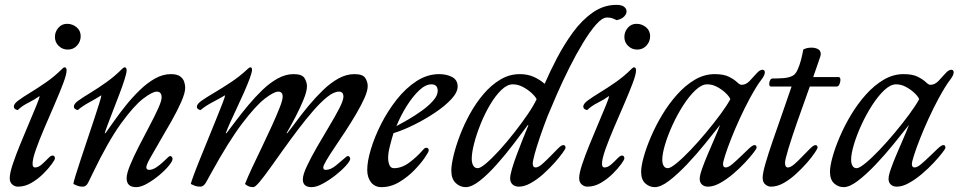

<svg xmlns="http://www.w3.org/2000/svg" viewBox="-20 -755 3944 790"><path d="M254 -465Q254 -449 240 -412Q226 -375 205 -326.5Q184 -278 163 -229Q142 -180 128 -140.5Q114 -101 114 -81Q114 -66 124 -66Q138 -66 152 -78.5Q166 -91 177.5 -103Q189 -115 196 -115Q206 -115 206 -103Q206 -98 193 -80Q180 -62 158.5 -40.5Q137 -19 110 -3Q83 13 54 13Q41 13 30.5 4Q20 -5 20 -22Q20 -42 32.5 -79.5Q45 -117 63.5 -162Q82 -207 100 -249.5Q118 -292 130.5 -322.5Q143 -353 143 -360Q124 -346 97 -332.5Q70 -319 53 -302Q47 -303 42 -306.5Q37 -310 37 -317Q37 -328 56 -342Q75 -356 105.5 -374.5Q136 -393 170.5 -417Q205 -441 236 -472Q242 -478 246 -478Q254 -478 254 -465ZM259 -551Q237 -551 221.5 -566Q206 -581 206 -603Q206 -624 220 -640.5Q234 -657 256 -657Q278 -657 295 -643Q312 -629 312 -606Q312 -584 297 -567.5Q282 -551 259 -551Z M501 -465Q501 -455 492.5 -428Q484 -401 471 -367Q458 -333 445 -299.5Q432 -266 422.5 -240.5Q413 -215 411 -207H414Q429 -228 450.5 -258.5Q472 -289 498.5 -322Q525 -355 555.5 -384.5Q586 -414 618 -432Q650 -450 683 -450Q709 -450 721.5 -440.5Q734 -431 738 -418Q742 -405 742 -394Q742 -373 726 -336.5Q710 -300 686 -257.5Q662 -215 638 -174.5Q614 -134 598 -105Q582 -76 582 -67Q582 -61 585.5 -58.5Q589 -56 593 -56Q607 -56 622.5 -66Q638 -76 652 -89.5Q666 -103 675 -111Q679 -113 680 -113Q685 -113 687.5 -109Q690 -105 690 -101Q690 -92 674.5 -73Q659 -54 635 -34Q611 -14 585.5 0.5Q560 15 540 15Q501 15 501 -22Q501 -41 515.5 -76Q530 -111 551.5 -153Q573 -195 594.5 -235.5Q616 -276 630.5 -308Q645 -340 645 -354Q645 -378 625 -378Q607 -378 569 -349Q531 -320 478 -247Q425 -174 362 -43Q352 -23 343.5 -5Q335 13 321 13Q308 13 299 9.5Q290 6 282 2Q282 -4 290.5 -31.5Q299 -59 312 -98.5Q325 -138 339.5 -181Q354 -224 367 -263.5Q380 -303 388.5 -330Q397 -357 397 -363Q377 -350 347.5 -334Q318 -318 300 -302Q295 -303 289.5 -306.5Q284 -310 284 -317Q284 -328 303 -341.5Q322 -355 352.5 -373.5Q383 -392 417.5 -416.5Q452 -441 483 -472Q489 -478 493 -478Q501 -478 501 -465Z M1022 15Q1012 15 1004 12Q996 9 988 2Q999 -26 1018 -66.5Q1037 -107 1058.5 -151.5Q1080 -196 1099 -238Q1118 -280 1130.5 -311.5Q1143 -343 1143 -357Q1143 -378 1125 -378Q1107 -378 1069.5 -349Q1032 -320 976.5 -247Q921 -174 849 -43Q838 -23 828 -5Q818 13 804 13Q791 13 782 9.5Q773 6 765 2Q766 -4 776 -31.5Q786 -59 802 -98.5Q818 -138 835.5 -181Q853 -224 869 -263.5Q885 -303 895.5 -330Q906 -357 906 -363Q884 -350 854.5 -334.5Q825 -319 805 -302Q790 -305 790 -316Q790 -327 810 -341Q830 -355 861.5 -373.5Q893 -392 930 -416.5Q967 -441 1000 -472Q1006 -478 1010 -478Q1017 -478 1017 -468Q1017 -458 1008 -433.5Q999 -409 985 -377Q971 -345 955.5 -312.5Q940 -280 927.5 -252Q915 -224 909 -207H912Q928 -228 951 -258.5Q974 -289 1001.5 -322Q1029 -355 1059.5 -384.5Q1090 -414 1122.5 -432Q1155 -450 1188 -450Q1223 -450 1233 -433.5Q1243 -417 1243 -400Q1243 -380 1229.5 -346.5Q1216 -313 1196.5 -275.5Q1177 -238 1159 -207H1162Q1179 -228 1201.5 -258.5Q1224 -289 1251.5 -322Q1279 -355 1309.5 -384.5Q1340 -414 1372.5 -432Q1405 -450 1438 -450Q1473 -450 1483 -434Q1493 -418 1493 -401Q1493 -382 1480 -352.5Q1467 -323 1446.5 -288Q1426 -253 1402.5 -217Q1379 -181 1358 -150Q1337 -119 1324 -97Q1311 -75 1310 -67Q1310 -56 1320 -56Q1341 -56 1364 -75.5Q1387 -95 1406 -111Q1406 -111 1407.5 -112Q1409 -113 1411 -113Q1416 -113 1418.5 -109Q1421 -105 1421 -101Q1420 -92 1403 -73Q1386 -54 1360.5 -34Q1335 -14 1308.5 0.5Q1282 15 1262 15Q1226 15 1226 -17Q1226 -36 1243 -72Q1260 -108 1284.5 -150.5Q1309 -193 1334 -234.5Q1359 -276 1376 -309Q1393 -342 1393 -357Q1393 -378 1375 -378Q1354 -378 1327 -356.5Q1300 -335 1269.5 -300Q1239 -265 1207.5 -223.5Q1176 -182 1146 -140Q1116 -98 1091 -63Q1066 -28 1048 -6.5Q1030 15 1022 15Z M1721 -139Q1728 -147 1734 -147Q1744 -147 1744 -136Q1744 -130 1728 -106.5Q1712 -83 1685 -55Q1658 -27 1623 -6Q1588 15 1550 15Q1522 15 1506.5 -5Q1491 -25 1491 -56Q1491 -91 1506 -141Q1521 -191 1548 -244.5Q1575 -298 1612 -345Q1649 -392 1693.5 -421Q1738 -450 1787 -450Q1818 -450 1840.5 -438Q1863 -426 1863 -399Q1863 -375 1837 -347Q1811 -319 1770 -291.5Q1729 -264 1683.5 -241.5Q1638 -219 1599 -207Q1591 -181 1584 -153Q1577 -125 1577 -106Q1577 -88 1582.5 -75.5Q1588 -63 1601 -63Q1633 -63 1664 -86Q1695 -109 1721 -139ZM1755 -408Q1731 -408 1704.5 -383Q1678 -358 1653.5 -319Q1629 -280 1611 -236Q1630 -246 1658.5 -262.5Q1687 -279 1715 -299Q1743 -319 1762 -340.5Q1781 -362 1781 -381Q1781 -408 1755 -408Z M2478 -683Q2458 -683 2432.5 -654Q2407 -625 2378.5 -578Q2350 -531 2322.5 -476Q2295 -421 2272 -368.5Q2249 -316 2233 -277Q2216 -233 2202 -192Q2188 -151 2180 -121.5Q2172 -92 2172 -82Q2172 -66 2184 -66Q2195 -66 2211 -80Q2227 -94 2244.5 -112Q2262 -130 2276 -144Q2290 -158 2297 -158Q2303 -158 2305 -154.5Q2307 -151 2307 -147Q2307 -143 2294.5 -125.5Q2282 -108 2261.5 -85Q2241 -62 2216 -39.5Q2191 -17 2164.5 -2Q2138 13 2115 13Q2099 13 2089 4Q2079 -5 2079 -21Q2079 -34 2086.5 -60Q2094 -86 2105.5 -116.5Q2117 -147 2128 -175Q2139 -203 2146.5 -221Q2154 -239 2154 -239L2152 -241Q2127 -207 2093.5 -163Q2060 -119 2024 -78.5Q1988 -38 1954.5 -11.5Q1921 15 1896 15Q1873 15 1855 -2Q1837 -19 1837 -53Q1837 -76 1846 -114Q1855 -152 1872 -197Q1889 -242 1913.5 -286.5Q1938 -331 1969.5 -368Q2001 -405 2038.5 -427.5Q2076 -450 2119 -450Q2151 -450 2176.5 -438.5Q2202 -427 2221 -410Q2242 -459 2271.5 -515.5Q2301 -572 2337.5 -622Q2374 -672 2419 -703.5Q2464 -735 2516 -735Q2538 -735 2548 -727Q2558 -719 2558 -708Q2558 -697 2547.5 -686.5Q2537 -676 2517 -672Q2508 -677 2499 -680Q2490 -683 2478 -683ZM2090 -408Q2067 -408 2043 -385Q2019 -362 1997 -325Q1975 -288 1958 -246Q1941 -204 1931 -165.5Q1921 -127 1921 -101Q1921 -85 1927 -74Q1933 -63 1946 -63Q1957 -63 1981.5 -84Q2006 -105 2036 -138Q2066 -171 2096.5 -210Q2127 -249 2151.5 -285Q2176 -321 2188 -347Q2182 -359 2166.5 -373Q2151 -387 2131 -397.5Q2111 -408 2090 -408Z M2597 -465Q2597 -449 2583 -412Q2569 -375 2548 -326.5Q2527 -278 2506 -229Q2485 -180 2471 -140.5Q2457 -101 2457 -81Q2457 -66 2467 -66Q2481 -66 2495 -78.5Q2509 -91 2520.5 -103Q2532 -115 2539 -115Q2549 -115 2549 -103Q2549 -98 2536 -80Q2523 -62 2501.5 -40.5Q2480 -19 2453 -3Q2426 13 2397 13Q2384 13 2373.5 4Q2363 -5 2363 -22Q2363 -42 2375.5 -79.5Q2388 -117 2406.5 -162Q2425 -207 2443 -249.5Q2461 -292 2473.5 -322.5Q2486 -353 2486 -360Q2467 -346 2440 -332.5Q2413 -319 2396 -302Q2390 -303 2385 -306.5Q2380 -310 2380 -317Q2380 -328 2399 -342Q2418 -356 2448.5 -374.5Q2479 -393 2513.5 -417Q2548 -441 2579 -472Q2585 -478 2589 -478Q2597 -478 2597 -465ZM2602 -551Q2580 -551 2564.5 -566Q2549 -581 2549 -603Q2549 -624 2563 -640.5Q2577 -657 2599 -657Q2621 -657 2638 -643Q2655 -629 2655 -606Q2655 -584 2640 -567.5Q2625 -551 2602 -551Z M3117 -468Q3127 -468 3127 -457Q3127 -445 3110.5 -424Q3094 -403 3065 -350Q3044 -311 3024 -267.5Q3004 -224 2988.5 -184.5Q2973 -145 2964 -117Q2955 -89 2955 -80Q2955 -66 2966 -66Q2977 -66 2993.5 -80Q3010 -94 3028.5 -112Q3047 -130 3062 -144Q3077 -158 3084 -158Q3090 -158 3091.5 -154.5Q3093 -151 3093 -147Q3093 -143 3079.5 -125.5Q3066 -108 3044.5 -85Q3023 -62 2996.5 -39.5Q2970 -17 2943 -2Q2916 13 2893 13Q2878 13 2868.5 4.5Q2859 -4 2859 -19Q2859 -33 2868.5 -60Q2878 -87 2892 -120Q2906 -153 2920 -185Q2934 -217 2943 -241Q2916 -207 2880.5 -163Q2845 -119 2806.5 -78.5Q2768 -38 2733.5 -11.5Q2699 15 2674 15Q2652 15 2635 -0.5Q2618 -16 2618 -48Q2618 -71 2628.5 -109Q2639 -147 2658.5 -192.5Q2678 -238 2705 -283Q2732 -328 2766 -366Q2800 -404 2839 -427Q2878 -450 2921 -450Q2958 -450 2979.5 -439Q3001 -428 3012.5 -417Q3024 -406 3031 -406Q3049 -406 3064 -421.5Q3079 -437 3092.5 -452.5Q3106 -468 3117 -468ZM2890 -408Q2867 -408 2841.5 -384Q2816 -360 2791.5 -322Q2767 -284 2747.5 -241.5Q2728 -199 2716.5 -160.5Q2705 -122 2705 -97Q2705 -83 2710.5 -73Q2716 -63 2728 -63Q2739 -63 2764.5 -84Q2790 -105 2821.5 -138Q2853 -171 2885.5 -210Q2918 -249 2944.5 -285Q2971 -321 2985 -347Q2980 -359 2965 -373Q2950 -387 2930.5 -397.5Q2911 -408 2890 -408Z M3312 -399Q3285 -324 3261.5 -257Q3238 -190 3224 -143.5Q3210 -97 3210 -85Q3210 -66 3222 -66Q3233 -66 3249 -80Q3265 -94 3282 -112Q3299 -130 3313.5 -144Q3328 -158 3335 -158Q3344 -158 3344 -147Q3344 -144 3332.5 -126.5Q3321 -109 3301 -86Q3281 -63 3256 -40Q3231 -17 3204.5 -2Q3178 13 3152 13Q3140 13 3129 4Q3118 -5 3118 -24Q3118 -42 3129.5 -82Q3141 -122 3159.5 -175.5Q3178 -229 3198.5 -287.5Q3219 -346 3237 -399H3152Q3148 -399 3146.5 -402.5Q3145 -406 3145 -410Q3145 -417 3148.5 -424.5Q3152 -432 3159 -432Q3181 -432 3203 -433.5Q3225 -435 3241 -443Q3253 -449 3261.5 -467.5Q3270 -486 3276 -509Q3282 -532 3285 -551Q3299 -559 3319 -559Q3334 -559 3345.5 -553Q3357 -547 3357 -533Q3357 -530 3356.5 -527.5Q3356 -525 3355 -522Q3348 -502 3341 -481Q3334 -460 3326 -438H3430Q3438 -438 3438 -426Q3438 -418 3434 -408.5Q3430 -399 3423 -399Z M3894 -468Q3904 -468 3904 -457Q3904 -445 3887.5 -424Q3871 -403 3842 -350Q3821 -311 3801 -267.5Q3781 -224 3765.5 -184.5Q3750 -145 3741 -117Q3732 -89 3732 -80Q3732 -66 3743 -66Q3754 -66 3770.5 -80Q3787 -94 3805.5 -112Q3824 -130 3839 -144Q3854 -158 3861 -158Q3867 -158 3868.5 -154.5Q3870 -151 3870 -147Q3870 -143 3856.5 -125.5Q3843 -108 3821.5 -85Q3800 -62 3773.5 -39.5Q3747 -17 3720 -2Q3693 13 3670 13Q3655 13 3645.5 4.5Q3636 -4 3636 -19Q3636 -33 3645.5 -60Q3655 -87 3669 -120Q3683 -153 3697 -185Q3711 -217 3720 -241Q3693 -207 3657.5 -163Q3622 -119 3583.5 -78.5Q3545 -38 3510.5 -11.5Q3476 15 3451 15Q3429 15 3412 -0.5Q3395 -16 3395 -48Q3395 -71 3405.5 -109Q3416 -147 3435.5 -192.5Q3455 -238 3482 -283Q3509 -328 3543 -366Q3577 -404 3616 -427Q3655 -450 3698 -450Q3735 -450 3756.5 -439Q3778 -428 3789.5 -417Q3801 -406 3808 -406Q3826 -406 3841 -421.5Q3856 -437 3869.5 -452.5Q3883 -468 3894 -468ZM3667 -408Q3644 -408 3618.5 -384Q3593 -360 3568.5 -322Q3544 -284 3524.5 -241.5Q3505 -199 3493.5 -160.5Q3482 -122 3482 -97Q3482 -83 3487.5 -73Q3493 -63 3505 -63Q3516 -63 3541.5 -84Q3567 -105 3598.5 -138Q3630 -171 3662.5 -210Q3695 -249 3721.5 -285Q3748 -321 3762 -347Q3757 -359 3742 -373Q3727 -387 3707.5 -397.5Q3688 -408 3667 -408Z"/></svg>

Font: Sedan
Style: Italic
Weight: 400
Italic angle: -13.8°
Designer: Sebastian Salazar
Foundry: Sebastian Salazar
Version: Version 1.100; ttfautohint (v1.8.4.7-5d5b)